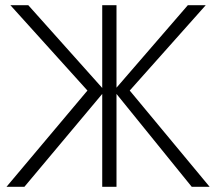

<svg xmlns="http://www.w3.org/2000/svg" viewBox="-20 -720 833 740"><path d="M89 -700H20L317 -371L5 0H74L374 -358V0H429V-358L719 0H788L480 -371L773 -700H704L429 -382V-700H374V-381Z"/></svg>

Font: Jost Light
Style: Regular
Weight: 300
Version: Version 3.710